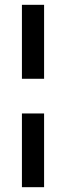

<svg xmlns="http://www.w3.org/2000/svg" viewBox="-20 -749 274 797"><path d="M71 -422V-729H163V-422ZM71 28V-278H163V28Z"/></svg>

Font: Zen Kaku Gothic New
Style: Bold
Weight: 700
Designer: Yoshimichi Ohira
Foundry: Positype
Version: Version 1.002